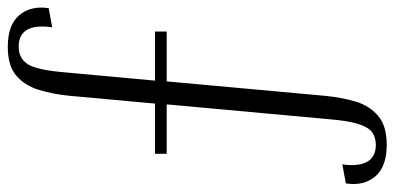

<svg xmlns="http://www.w3.org/2000/svg" viewBox="-322 -510 1013 493"><g transform="rotate(-90 184.5 -263.5)"><path d="M185 64Q181 106 170.5 142Q160 178 134 200.5Q108 223 59 223Q3 223 -22 193.5Q-47 164 -40 118L9 109Q3 150 15.5 172.5Q28 195 59 195Q79 195 92 185Q105 175 113 149Q121 123 125 74L163 -342H36V-372H165L185 -591Q189 -633 200 -669.5Q211 -706 236.5 -728Q262 -750 311 -750Q367 -750 392 -720.5Q417 -691 410 -645L361 -636Q373 -722 311 -722Q281 -722 266 -698.5Q251 -675 245 -601L224 -372H350V-342H222Z"/></g></svg>

Font: Inria Serif Light
Style: Regular
Weight: 300
Designer: Black Foundry Team
Foundry: Black Foundry
Version: Version 1.000; ttfautohint (v1.8.3)